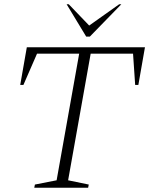

<svg xmlns="http://www.w3.org/2000/svg" viewBox="-20 -882 701 902"><path d="M141 0 144 -15 246 -35 352 -630H154L90 -483H75L106 -660H661L630 -483H615L605 -630H406L300 -35L397 -15L394 0ZM385 -710 293 -862H303L399 -762L540 -862H550L402 -710Z"/></svg>

Font: Spectral ExtraLight
Style: Italic
Weight: 275
Italic angle: -10°
Designer: Jean-Baptiste Levee
Foundry: Production Type
Version: Version 2.001